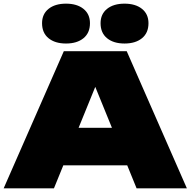

<svg xmlns="http://www.w3.org/2000/svg" viewBox="-23 -1030 1042 1050"><path d="M238 -126V-331H749V-126ZM670 -750 999 0H724L465 -636H531L272 0H-3L326 -750ZM338 -792Q278 -792 242.5 -821Q207 -850 207 -903Q207 -953 242.5 -981.5Q278 -1010 338 -1010Q398 -1010 433.5 -981.5Q469 -953 469 -903Q469 -850 433.5 -821Q398 -792 338 -792ZM658 -792Q598 -792 562.5 -821Q527 -850 527 -903Q527 -953 562.5 -981.5Q598 -1010 658 -1010Q718 -1010 753.5 -981.5Q789 -953 789 -903Q789 -850 753.5 -821Q718 -792 658 -792Z"/></svg>

Font: Unbounded Black
Style: Regular
Weight: 900
Designer: Luke Prowse, Jean-Baptiste Morizot, Fátima Lázaro, Florian Runge
Foundry: NaN
Version: Version 1.701;gftools[0.9.28.dev5+ged2979d]